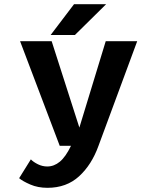

<svg xmlns="http://www.w3.org/2000/svg" viewBox="-20 -697 750 918"><path d="M227 -500 359.5 -87 485.5 -500H636L451 0Q418.5 90.5 358.2 145.8Q298 201 207 201Q161 201 124.8 185.2Q88.5 169.5 71.5 155L127.5 65Q140 78 161.5 88.5Q183 99 206 99Q238.5 99 266.2 76Q294 53 319.5 0H265.5L76 -500ZM222 -529.5 334 -677H487.5L338 -529.5Z"/></svg>

Font: League Mono SemiBold
Style: Regular
Weight: 600
Width: 6
Designer: Tyler Finck
Foundry: The League of Moveable Type / Tyler Finck
Version: Version 2.300;RELEASE